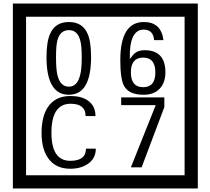

<svg xmlns="http://www.w3.org/2000/svg" viewBox="-20 -980 1195 1090"><path d="M1103 90H53V-960H1103ZM1028 15V-885H128V15ZM497 -656Q497 -442 371 -442Q244 -442 244 -656Q244 -744 265 -789Q294 -855 371 -855Q448 -855 477 -789Q497 -745 497 -656ZM444 -656Q444 -723 435 -752Q420 -809 371 -809Q322 -809 306 -752Q298 -723 298 -656Q298 -587 306 -553Q322 -488 371 -488Q419 -488 435 -554Q444 -587 444 -656ZM919 -569Q919 -511 886.5 -476.5Q854 -442 795 -442Q711 -442 684 -493Q663 -531 663 -639Q663 -855 797 -855Q895 -855 908 -752H855Q850 -812 796 -812Q713 -812 717 -645Q738 -673 748 -680Q768 -695 801 -695Q919 -695 919 -569ZM862 -569Q862 -653 793 -653Q723 -653 723 -569Q723 -485 793 -485Q862 -485 862 -569ZM524 -136Q524 -80 478 -49Q438 -22 379 -22Q294 -22 252 -84Q216 -136 216 -226Q216 -317 251 -371Q293 -435 380 -435Q442 -435 479 -409Q522 -379 522 -321H466Q466 -391 381 -391Q272 -391 272 -226Q272 -67 379 -67Q468 -67 468 -136ZM913 -372 784 -30H723L864 -383H668V-427H913Z"/></svg>

Font: Unicode BMP Fallback SIL
Style: Regular
Weight: 400
Foundry: NRSI, SIL International
Version: Version 5.1 Based on Unicode 5.1